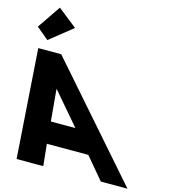

<svg xmlns="http://www.w3.org/2000/svg" viewBox="-286 -1279 1255 1405"><g transform="rotate(15 342.0 -576.0)"><path d="M-128.4 -976 -36 -899 136.8 -1037 -8.6 -1152ZM89 -825H-85L-28 0H174L157 -165H471L610 0H812ZM329 -330H143L121.5 -570H123.5Z"/></g></svg>

Font: Hussar
Style: BdOpOblFive
Weight: 700
Foundry: Cannot Into Space Fonts
Version: Version 2.00